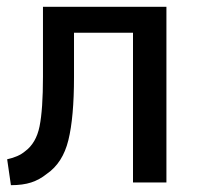

<svg xmlns="http://www.w3.org/2000/svg" viewBox="-20 -507 582 563"><path d="M468 -487V28H370V-411H197V-281Q197 -163 180.5 -96Q164 -29 117 3Q96 20 71.5 28Q47 36 12 36L1 -40Q34 -47 53 -63Q86 -87 96 -136.5Q106 -186 106 -282V-487Z"/></svg>

Font: LINE Seed Sans KR Regular
Style: Regular
Weight: 400
Designer: LINE VX Design & Sandoll Inc & Dalton Maag Ltd
Foundry: Sandoll Inc.
Version: Version 1.000